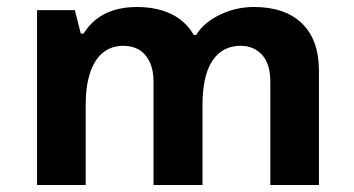

<svg xmlns="http://www.w3.org/2000/svg" viewBox="-20 -529 1013 549"><path d="M706 -509Q795 -509 843.5 -462Q892 -415 892 -326V0H753V-295Q753 -346 729.5 -372Q706 -398 668 -398Q616 -398 587.5 -355.5Q559 -313 559 -228V0H419V-295Q419 -329 408 -352Q397 -375 378 -386.5Q359 -398 333 -398Q299 -398 275 -379Q251 -360 238 -322Q225 -284 225 -228V0H86V-500H194L211 -433H219Q233 -456 254 -473Q275 -490 304.5 -499.5Q334 -509 371 -509Q428 -509 469.5 -489Q511 -469 534 -429H541Q562 -464 608 -486.5Q654 -509 706 -509Z"/></svg>

Font: Noto Sans Armenian
Style: Regular
Weight: 400
Designer: Monotype Design Team
Foundry: Monotype Imaging Inc.
Version: Version 2.007